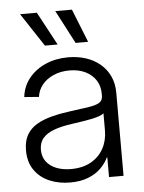

<svg xmlns="http://www.w3.org/2000/svg" viewBox="-53 -778 624 830"><g transform="rotate(-5 259.0 -363.0)"><path d="M218.3 8.8Q168.9 8.8 128.4 -8.5Q87.9 -25.9 63.7 -60.5Q39.6 -95.2 39.6 -146Q39.6 -186.5 54.9 -213.1Q70.3 -239.7 98.1 -256.3Q126 -272.9 164.3 -282.7Q202.6 -292.5 248 -298.3Q295.9 -304.7 326.7 -309.3Q357.4 -314 372.3 -323.2Q387.2 -332.5 387.2 -352.5V-361.8Q387.2 -395 371.1 -420.2Q355 -445.3 325.7 -459.7Q296.4 -474.1 256.8 -474.1Q217.8 -474.1 187 -460.4Q156.2 -446.8 137.7 -423.6Q119.1 -400.4 115.7 -371.6L52.2 -376.5Q57.6 -422.9 85.4 -457.5Q113.3 -492.2 157.5 -511.7Q201.7 -531.2 256.3 -531.2Q296.9 -531.2 332.3 -519.8Q367.7 -508.3 394 -486.3Q420.4 -464.4 435.3 -432.6Q450.2 -400.9 450.2 -360.4V0H387.2V-85H384.8Q373.5 -60.5 351.8 -39.1Q330.1 -17.6 296.9 -4.4Q263.7 8.8 218.3 8.8ZM226.6 -48.8Q277.3 -48.8 313.2 -68.8Q349.1 -88.9 368.2 -123.8Q387.2 -158.7 387.2 -203.1V-276.9Q380.4 -270.5 366.2 -265.6Q352.1 -260.7 333 -256.8Q314 -252.9 291.7 -249.5Q269.5 -246.1 246.1 -242.7Q202.6 -236.8 170.7 -225.3Q138.7 -213.9 121.3 -194.1Q104 -174.3 104 -143.1Q104 -112.8 119.9 -91.8Q135.7 -70.8 163.3 -59.8Q190.9 -48.8 226.6 -48.8ZM293.9 -590.3 218.3 -734.9H290.5L348.1 -590.3ZM160.6 -590.3 65.4 -734.9H138.2L215.8 -590.3Z"/></g></svg>

Font: Inter 28pt Light
Style: Regular
Weight: 300
Designer: Rasmus Andersson
Foundry: rsms
Version: Version 4.001;git-66647c0bb